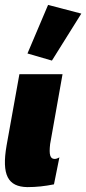

<svg xmlns="http://www.w3.org/2000/svg" viewBox="-39 -747 350 778"><path d="M71.8 11.2C108.9 11.2 143.1 7.3 179.7 0L201.7 -109.4C194.3 -105 188 -103 182.1 -103C173.3 -103 167.5 -107.4 164.6 -116.7C161.6 -126 161.6 -141.1 164.1 -163.1L214.4 -446.3H39.6L-12.2 -158.2C-33.2 -37.6 -6.8 9.8 71.8 11.2ZM171.4 -501.5 290.5 -691.9 155.8 -727.1 72.3 -530.3Z"/></svg>

Font: Roboto Flex Super Cond Black
Style: Italic
Weight: 900
Width: 3
Italic angle: -10°
Designer: Berlow after Robertson
Foundry: Google
Version: Version 3.200;Glyphs 3.3 (3311)